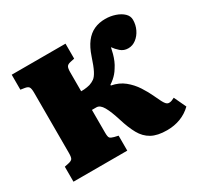

<svg xmlns="http://www.w3.org/2000/svg" viewBox="-153 -892 1123 1088"><g transform="rotate(-30 408.5 -348.0)"><path d="M646 13Q584 13 546 -8Q508 -29 485 -70.5Q462 -112 444 -171Q434 -203 424.5 -227Q415 -251 405.5 -267.5Q396 -284 385.5 -292Q375 -300 363 -300H334V-151Q334 -123 340.5 -116Q347 -109 366 -104L392 -98V0H40V-98L68 -104Q86 -108 92.5 -116.5Q99 -125 99 -155V-548Q99 -576 92.5 -585.5Q86 -595 66 -598L40 -602V-700H392V-602L364 -596Q346 -592 340 -582Q334 -572 334 -545V-422Q343 -422 353 -422.5Q363 -423 373.5 -425Q384 -427 392 -429Q410 -435 424 -445Q438 -455 452 -482Q466 -509 484 -564Q501 -615 525.5 -647Q550 -679 582.5 -694Q615 -709 656 -709Q690 -709 721 -698.5Q752 -688 771.5 -669.5Q791 -651 791 -626Q791 -593 777 -564Q763 -535 739.5 -517Q716 -499 688 -499Q659 -499 638.5 -517Q618 -535 605 -554Q601 -534 595.5 -514Q590 -494 582 -475Q574 -456 562 -438Q553 -423 543 -411.5Q533 -400 522 -390.5Q511 -381 496 -371V-366Q545 -357 579.5 -329Q614 -301 638 -264Q662 -227 678 -192Q688 -171 695 -156.5Q702 -142 708 -133Q714 -124 720 -120Q726 -116 733 -116Q743 -116 751.5 -119.5Q760 -123 770 -128L807 -49Q775 -18 734.5 -2.5Q694 13 646 13Z"/></g></svg>

Font: Literata Variable Black
Style: Regular
Weight: 900
Designer: Latin by Veronika Burian and Jose Scaglione. Greek by Irene Vlachou. Cyrillic by Vera Evstafieva.
Foundry: TypeTogether
Version: Version 3.021